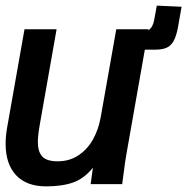

<svg xmlns="http://www.w3.org/2000/svg" viewBox="-26 -654 665 682"><path d="M-6 -143Q-6 -170.5 -1 -199L61 -550H175L115 -209.5Q108.5 -173 108.5 -149Q108.5 -115 124.2 -98Q140 -81 179 -81Q221 -81 253 -102.5Q285 -124 304.5 -159.2Q324 -194.5 331.5 -236.5L387 -550H501.5L501 -546.5Q517.5 -557.5 521.5 -582.5L531 -634L619 -630Q613.5 -597 606.5 -559Q600.5 -525.5 590.5 -508Q580.5 -490.5 564.8 -484Q549 -477.5 523.5 -477.5H488.5L424.5 -115Q417.5 -76 413.5 -41Q410.5 -15 408 0H296L304 -58.5Q274 -20.5 234.8 -6.2Q195.5 8 138 8Q68 8 31 -31.8Q-6 -71.5 -6 -143Z"/></svg>

Font: JuliaMono SemiBold
Style: Italic
Weight: 600
Italic angle: -9°
Monospace: yes
Designer: cormullion
Foundry: corm
Version: Version 0.056; ttfautohint (v1.8.4)